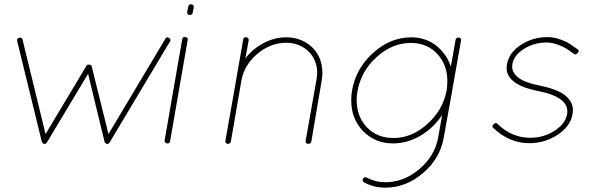

<svg xmlns="http://www.w3.org/2000/svg" viewBox="-20 -661 2730 885"><path d="M759 -486Q770 -479 763 -469L485 -4Q485 -2 482 -1V0Q478 2 478 2H475H474H471L470 1Q469 1 468 0L467 -1Q466 -2 465 -2Q465 -3 464 -3Q464 -4 463 -5Q462 -6 462 -7L386 -321L196 -4L193 -1V0Q189 2 189 2H188H185H182Q181 1 180 1Q179 1 179 0L176 -3H175Q174 -4 174 -5Q174 -6 173 -7L59 -472Q57 -485 69 -487Q80 -491 84 -478L190 -43L378 -357Q383 -365 391 -363Q402 -363 403 -354L480 -43L742 -482Q748 -494 759 -486Z M749 0Q737 -4 739 -15L820 -481Q824 -494 835 -490Q848 -488 845 -476L764 -10Q762 0 752 0ZM856 -592H853Q841 -594 843 -607L848 -631Q850 -643 863 -641Q875 -639 873 -626L868 -602Q866 -592 856 -592Z M1389 -13 1439 -295Q1442 -310 1442 -324Q1442 -385 1402 -424Q1362 -463 1300 -464Q1227 -464 1166.5 -413Q1106 -362 1093 -291L1044 -8Q1044 -6 1042 -4Q1042 -3 1041 -3Q1041 -1 1039 -1L1038 0Q1037 1 1035 1Q1034 2 1033 2H1031H1029Q1017 0 1019 -13L1069 -295V-296L1101 -479Q1103 -491 1116 -489Q1128 -487 1126 -474L1111 -392Q1145 -436 1195 -462.5Q1245 -489 1300 -489Q1370 -489 1420 -442Q1466 -396 1466 -324Q1466 -309 1463 -291L1415 -8Q1413 2 1401 2H1399Q1387 0 1389 -13Z M2025 -25Q2008 70 1929.5 137Q1851 204 1756 204Q1702 204 1659 180Q1647 174 1654 163Q1659 152 1671 158Q1711 179 1756 179Q1842 179 1913.5 118Q1985 57 2000 -29L2018 -131Q1978 -71 1918 -35.5Q1858 0 1792 0Q1711 1 1653 -57Q1598 -116 1599 -200Q1599 -225 1603 -246Q1621 -346 1699.5 -417Q1778 -488 1874 -489Q1959 -489 2013 -430Q2044 -398 2058 -354L2080 -478Q2081 -483 2085.5 -486Q2090 -489 2095 -488Q2107 -486 2105 -474L2064 -242V-241ZM1792 -25Q1877 -24 1949.5 -89Q2022 -154 2039 -246Q2042 -267 2042 -287Q2042 -363 1995 -413Q1948 -463 1874 -463H1873Q1788 -463 1716 -398Q1644 -333 1628 -241Q1624 -222 1624 -200Q1624 -124 1671 -74.5Q1718 -25 1792 -25Z M2254 -71Q2245 -78 2255 -88Q2266 -99 2273 -90Q2339 -26 2423 -26Q2488 -26 2537 -59Q2586 -90 2594 -135Q2601 -175 2565 -202Q2531 -228 2458 -242H2457Q2385 -257 2351 -283Q2307 -315 2317 -366Q2327 -419 2381.5 -454.5Q2436 -490 2503 -490Q2532 -490 2560.5 -480Q2589 -470 2603.5 -460.5Q2618 -451 2642 -434Q2652 -426 2643 -417Q2634 -406 2625 -413Q2603 -429 2588.5 -438Q2574 -447 2549 -456Q2524 -465 2498 -465Q2441 -465 2394 -435Q2348 -405 2342 -366Q2335 -331 2368 -304Q2399 -280 2465 -267H2467Q2547 -250 2583 -223Q2629 -187 2619 -135Q2609 -78 2550 -39.5Q2491 -1 2419 -1Q2328 -1 2254 -71Z"/></svg>

Font: Quicksand
Style: Light Italic
Weight: 300
Italic angle: -12°
Designer: Andrew Paglinawan
Foundry: Andrew Paglinawan
Version: 1.002